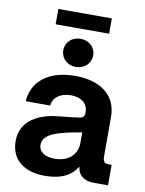

<svg xmlns="http://www.w3.org/2000/svg" viewBox="-93 -917 750 990"><g transform="rotate(10 281.5 -421.5)"><path d="M210.4 8.3C298.3 8.3 349.6 -21.5 377.4 -67.4H379.4C384.8 -23.4 416.5 0 468.3 0H541V-107.4H524.4C503.4 -107.4 495.1 -117.7 495.1 -143.6V-350.6C495.1 -459.5 415 -526.4 276.9 -526.4C138.2 -526.4 54.2 -458.5 47.9 -353.5H175.8C179.7 -395.5 216.8 -424.3 273.4 -424.3C328.6 -424.3 361.8 -395.5 361.8 -351.1C361.8 -331.1 356.4 -321.8 334.5 -318.4C308.6 -314.5 268.6 -310.5 223.1 -305.7C131.8 -296.4 32.2 -253.4 32.2 -143.6C32.2 -41.5 107.4 8.3 210.4 8.3ZM245.6 -87.4C194.8 -87.4 162.1 -108.9 162.1 -146C162.1 -186 198.7 -207.5 253.9 -222.7C292.5 -233.9 326.7 -239.7 362.8 -245.6V-189.5C362.8 -131.8 319.8 -87.4 245.6 -87.4ZM271 -572.3C315.9 -572.3 349.6 -604 349.6 -646.5C349.6 -688.5 315.9 -719.7 271 -719.7C226.1 -719.7 192.9 -688.5 192.9 -646.5C192.9 -604 226.1 -572.3 271 -572.3ZM411.1 -851.1H130.9V-771H411.1Z"/></g></svg>

Font: Raveo Display Display SemiBold
Style: Regular
Weight: 600
Designer: Jakub Foglar, Rasmus Andersson (Inter)
Foundry: Jakubfoglar.com
Version: Version 1.100;Glyphs 3.2.3 (3260)